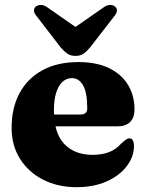

<svg xmlns="http://www.w3.org/2000/svg" viewBox="-20 -745 592 778"><path d="M525 -301Q525 -268.5 507.2 -250.8Q489.5 -233 456 -233H155.5V-281H306.5Q333.5 -281 333.5 -306Q333.5 -370.5 316.5 -399.5Q299.5 -428.5 271.5 -428.5Q250.5 -428.5 234 -414Q217.5 -399.5 208 -370.5Q198.5 -341.5 198.5 -298Q198.5 -205 240.8 -161.2Q283 -117.5 355 -117.5Q391 -117.5 419.8 -127.8Q448.5 -138 472 -164Q485 -176 491.8 -180.2Q498.5 -184.5 505 -184.5Q514.5 -184.5 518.8 -175.2Q523 -166 523 -153Q522.5 -109 493 -70.8Q463.5 -32.5 411.2 -9.5Q359 13.5 290 13.5Q215 13.5 155.5 -16.5Q96 -46.5 61.5 -100.8Q27 -155 27 -227Q27 -307 58.8 -366.8Q90.5 -426.5 151.2 -460Q212 -493.5 297.5 -493.5Q372 -493.5 422.8 -468.5Q473.5 -443.5 499.2 -400.2Q525 -357 525 -301ZM330 -605 171.5 -715.5Q158 -725 145.5 -725Q133 -725 124.5 -718Q118 -712.5 117.8 -702.5Q117.5 -692.5 128 -680L226.5 -552Q240.5 -536 253.8 -527.2Q267 -518.5 286 -518.5Q305 -518.5 318 -527.2Q331 -536 344.5 -552L443.5 -680Q454 -692.5 453.8 -702.5Q453.5 -712.5 446.5 -718Q439 -725 426.2 -725Q413.5 -725 400.5 -715.5L241.5 -605Z"/></svg>

Font: Fraunces ExtraBold
Style: Regular
Weight: 800
Version: Version 1.000;[b76b70a41]